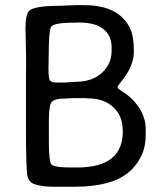

<svg xmlns="http://www.w3.org/2000/svg" viewBox="-20 -710 633 729"><path d="M164.1 -446.3Q164.1 -409.7 170.7 -403.1Q177.2 -396.5 197.3 -396.5H225.6L230 -397L246.6 -397.9L267.1 -399.4Q329.6 -399.4 366.7 -433.3Q403.8 -467.3 403.8 -516.6V-529.8Q403.8 -574.2 373 -599.4Q342.3 -624.5 279.8 -624.5H271L267.1 -624H262.7Q181.6 -624 173.3 -607.2Q165 -590.3 165 -497.1L164.6 -488.8Q164.6 -480 164.6 -471.7L164.1 -454.6ZM165.5 -251V-173.8Q165.5 -100.1 174.1 -87.2Q182.6 -74.2 245.1 -74.2H274.9Q446.3 -74.2 446.3 -211.4L445.8 -216.8Q445.8 -270 409.9 -303.2Q374 -336.4 316.4 -336.4L306.2 -337.4H257.3L252.4 -336.9H242.7Q232.9 -335.9 228.5 -335.9Q186 -335.9 175.8 -322.3Q165.5 -308.6 165.5 -251ZM265.1 -690.4H299.3Q433.1 -690.4 474.6 -600.6Q488.3 -570.8 488.3 -515.1Q488.3 -459.5 442.9 -403.8Q426.3 -383.8 426.3 -378.9Q425.8 -374 443.4 -363.3Q482.9 -339.4 508.1 -301Q533.2 -262.7 533.2 -219.2V-196.3Q533.2 -150.4 514.2 -113.3Q476.6 -39.6 388.2 -15.6Q334.5 -1 265.6 -1H181.2Q140.1 -1 110.8 -10.7Q89.4 -18.1 84 -42.5Q78.6 -66.9 78.6 -232.4V-424.3L79.1 -456.1V-487.8L76.7 -600.6Q76.7 -658.7 92.8 -670.9Q115.2 -688 209.5 -688L231.4 -689Q264.6 -690.4 265.1 -690.4Z"/></svg>

Font: Averia Sans Libre Light
Style: Regular
Weight: 300
Version: Version 1.002